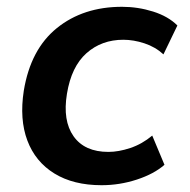

<svg xmlns="http://www.w3.org/2000/svg" viewBox="-20 -535 558 565"><path d="M279 10Q196 10 140 -24.5Q84 -59 60.5 -121.5Q37 -184 50 -268Q70 -390 147.5 -452.5Q225 -515 339 -515Q386 -515 430.5 -501Q475 -487 502 -460L461 -375Q437 -397 405 -407.5Q373 -418 343 -418Q279 -418 234.5 -378.5Q190 -339 177 -259Q164 -180 196.5 -134Q229 -88 299 -88Q329 -88 363.5 -99.5Q398 -111 428 -136L464 -50Q433 -23 382.5 -6.5Q332 10 279 10Z"/></svg>

Font: Mulish
Style: Bold Italic
Weight: 700
Italic angle: -9°
Designer: Vernon Adams
Foundry: Vernon Adams
Version: Version 3.603; ttfautohint (v1.8.3)